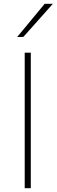

<svg xmlns="http://www.w3.org/2000/svg" viewBox="-20 -990 298 1010"><path d="M110 0V-713H142V0ZM70 -795Q107 -839.5 143 -883Q179 -926.5 215 -970H258Q219 -926 180.5 -882.8Q142 -839.5 103 -796Z"/></svg>

Font: Heraclito Thin
Style: Regular
Weight: 100
Designer: Kostas Bartsokas (font) & Cristiano Sobral (main changes)
Foundry: Kostas Bartsokas (font) & Cristiano Sobral (main changes)
Version: Version 1.00;July 8, 2020;FontCreator 13.0.0.2655 64-bit